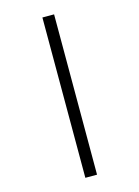

<svg xmlns="http://www.w3.org/2000/svg" viewBox="-145 -839 840 1158"><g transform="rotate(-15 275.5 -259.5)"><path d="M239 -760H312V241H239Z"/></g></svg>

Font: Noto Sans Tifinagh Tawellemmet
Style: Regular
Weight: 400
Designer: JamraPatel
Foundry: JamraPatel LLC
Version: Version 2.006; ttfautohint (v1.8.4.7-5d5b)